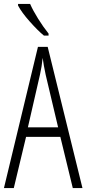

<svg xmlns="http://www.w3.org/2000/svg" viewBox="-20 -951 437 971"><path d="M202.1 -771Q171.4 -795.9 129.4 -843.3Q90.3 -887.2 71.3 -922.9V-931.2H132.3Q146.5 -898.4 172.4 -856.9Q198.2 -815.4 225.6 -781.2V-771ZM273.9 -307.1 210.9 -573.2Q200.2 -623.5 195.8 -658.2Q191.4 -613.8 182.1 -573.2L121.1 -307.1ZM348.1 0 285.2 -258.8H111.8L49.8 0H0L171.9 -713.9H221.2L397 0Z"/></svg>

Font: Germano
Style: Regular
Weight: 300
Width: 3
Foundry: Ascender Corporation
Version: Version 1.10; ttfautohint (v1.5)